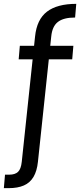

<svg xmlns="http://www.w3.org/2000/svg" viewBox="-64 -786 417 997"><path d="M-44 191 -38 121H-16Q14 121 29.5 106.5Q45 92 49 54L118 -596Q127 -685 180 -725.5Q233 -766 332 -766L326 -695Q266 -695 236.5 -672Q207 -649 202 -596L133 54Q128 102 110 132.5Q92 163 60 177Q28 191 -19 191ZM33 -478 39 -548H317L311 -478Z"/></svg>

Font: DM Sans 20pt
Style: Regular
Weight: 400
Version: Version 4.004;gftools[0.9.30]